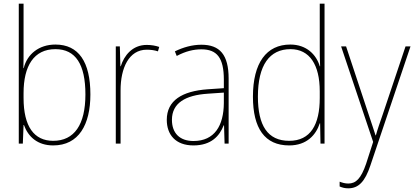

<svg xmlns="http://www.w3.org/2000/svg" viewBox="-20 -780 2252 1043"><path d="M108 -509V-760H82V0H104L108 -101H110C133 -37 184 10 269 10C408 10 471 -103 471 -267C471 -444 407 -538 281 -538C191 -538 127 -485 109 -410H107C108 -438 108 -481 108 -509ZM281 -513C391 -513 444 -430 444 -267C444 -102 383 -15 269 -15C165 -15 108 -93 108 -248V-274C108 -422 164 -513 281 -513Z M777 -536C699 -536 654 -478 636 -420H634L631 -528H609V0H635V-290C635 -410 680 -510 777 -510C801 -510 820 -507 838 -501L845 -525C825 -532 802 -536 777 -536Z M1074 -537C1024 -537 975 -523 930 -501L940 -476C989 -502 1032 -512 1074 -512C1158 -512 1196 -467 1196 -347V-301L1108 -295C969 -285 886 -234 886 -129C886 -49 933 10 1031 10C1128 10 1173 -42 1195 -99H1197L1200 0H1222V-353C1222 -483 1174 -537 1074 -537ZM1109 -271 1196 -277V-220C1195 -98 1146 -14 1031 -14C956 -14 914 -57 914 -129C914 -220 987 -263 1109 -271Z M1551 10C1647 10 1697 -48 1717 -110H1719L1721 0H1743V-760H1717V-526C1717 -491 1717 -457 1719 -420H1717C1699 -482 1646 -538 1557 -538C1427 -538 1354 -438 1354 -255C1354 -83 1418 10 1551 10ZM1551 -15C1434 -15 1381 -98 1381 -255C1381 -426 1444 -513 1558 -513C1662 -513 1717 -428 1717 -284V-248C1717 -103 1667 -15 1551 -15Z M1833 -528 2007 -9 1969 109C1941 191 1913 217 1872 217C1855 217 1841 213 1825 207V233C1841 240 1855 243 1872 243C1928 243 1963 206 1992 119L2210 -528H2183L2059 -158C2043 -112 2031 -78 2022 -45H2020C2013 -68 2003 -96 1982 -160L1860 -528Z"/></svg>

Font: Noto Sans Gujarati UI SemiCondensed Thin
Style: Regular
Weight: 100
Width: 4
Designer: Jelle Bosma - Monotype Design Team, Universal Thirst
Foundry: Monotype Imaging Inc.
Version: Version 2.106